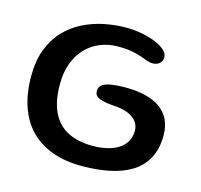

<svg xmlns="http://www.w3.org/2000/svg" viewBox="-98 -728 915 873"><g transform="rotate(15 360.0 -292.0)"><path d="M358.2 38.4Q281.4 38.4 220.9 16.8Q160.3 -4.8 117.9 -47.2Q75.4 -89.6 53.3 -152.6Q31.2 -215.6 31.2 -298.5Q31.2 -369.8 51.6 -423.5Q71.9 -477.2 107.4 -515.1Q142.9 -553 189.2 -576.6Q235.4 -600.1 287.5 -611Q339.6 -621.9 392.5 -621.9Q430.1 -621.9 465.9 -615.1Q501.8 -608.4 530.8 -596.5Q559.7 -584.6 576.8 -569.2Q593.9 -553.8 593.9 -536.4Q593.9 -517.3 581 -506.5Q568.2 -495.8 548.6 -495.8Q536.4 -495.8 522.6 -500.8Q508.8 -505.9 490.2 -512.6Q471.6 -519.2 444.7 -524.3Q417.8 -529.4 379.2 -529.4Q333.6 -529.4 294.8 -513.5Q256.1 -497.7 227.4 -467.6Q198.7 -437.6 182.8 -394.2Q166.9 -350.9 166.9 -296Q166.9 -215 192.3 -163.3Q217.6 -111.7 265.9 -87.2Q314.2 -62.8 381.9 -62.8Q417.4 -62.8 448.1 -69.7Q478.9 -76.6 502 -90.8Q525.2 -105.1 538.1 -126.9Q551.1 -148.7 551.1 -178.4Q551.1 -203 536.9 -221.7Q522.8 -240.3 495 -251.5Q467.2 -262.8 426.4 -264.6Q384.6 -267.4 360.8 -276.6Q337 -285.7 337 -309.7Q337 -328.6 351.7 -339.1Q366.4 -349.6 394 -353.9Q421.6 -358.2 460 -358.2Q511 -358.2 552.2 -348.4Q593.3 -338.6 622.4 -318.2Q651.5 -297.9 667.1 -266.5Q682.6 -235.1 682.6 -192.2Q682.6 -127.9 658.4 -83.5Q634.1 -39.1 590.3 -12.3Q546.6 14.4 487.5 26.4Q428.4 38.4 358.2 38.4Z"/></g></svg>

Font: Gluten Thin
Style: Regular
Weight: 100
Designer: Tyler Finck
Foundry: Etcetera Type Company
Version: Version 1.300